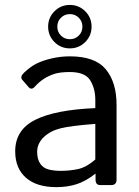

<svg xmlns="http://www.w3.org/2000/svg" viewBox="-20 -749 561 777"><path d="M174.8 -641.1Q174.8 -677.7 200.4 -703.4Q226.1 -729 262.7 -729Q299.3 -729 325 -703.4Q350.6 -677.7 350.6 -641.1Q350.6 -604.5 325 -578.9Q299.3 -553.2 262.7 -553.2Q226.1 -553.2 200.4 -578.9Q174.8 -604.5 174.8 -641.1ZM211.9 -641.1Q211.9 -619.6 226.6 -605Q241.2 -590.3 262.7 -590.3Q284.2 -590.3 298.8 -605Q313.5 -619.6 313.5 -641.1Q313.5 -662.6 298.8 -677.2Q284.2 -691.9 262.7 -691.9Q241.2 -691.9 226.6 -677.2Q211.9 -662.6 211.9 -641.1ZM41.5 -136.7Q41.5 -223.6 122.8 -264.2Q204.1 -304.7 365.7 -311.5V-344.7Q365.7 -390.6 345 -424.1Q324.2 -457.5 262.7 -457.5Q223.6 -457.5 200.2 -450Q176.8 -442.4 157.5 -429.9Q138.2 -417.5 120.6 -397.9Q107.4 -383.3 95.7 -396.5L70.3 -425.8Q59.6 -438 77.6 -455.1Q103.5 -479.5 127.9 -491.7Q152.3 -503.9 188.7 -512.5Q225.1 -521 262.7 -521Q364.7 -521 408.2 -468.5Q451.7 -416 451.7 -324.7V-22Q451.7 0 429.7 0H385.7Q366.7 0 366.7 -22V-45.9H365.7Q327.1 -15.6 290.3 -3.7Q253.4 8.3 208 8.3Q127.9 8.3 84.7 -30Q41.5 -68.4 41.5 -136.7ZM130.4 -134.8Q130.4 -104.5 143.1 -86.2Q155.8 -67.9 178.2 -62.7Q200.7 -57.6 225.1 -57.6Q262.7 -57.6 296.4 -64.9Q330.1 -72.3 365.7 -103.5V-247.6Q267.1 -240.2 225.1 -229.7Q183.1 -219.2 156.7 -193.6Q130.4 -168 130.4 -134.8Z"/></svg>

Font: Istok Web
Style: Regular
Weight: 400
Designer: Andrey V. Panov
Foundry: Andrey V. Panov
Version: Version 1.0.2g